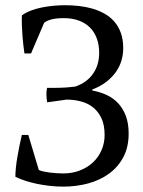

<svg xmlns="http://www.w3.org/2000/svg" viewBox="-20 -693 541 725"><path d="M219.2 11.7Q192.9 11.7 167.5 8.8Q142.1 5.9 118.7 1Q95.2 -3.9 74.7 -10.7Q54.2 -17.6 38.1 -25.4Q38.1 -40 40 -59.8Q42 -79.6 45.7 -100.8Q49.3 -122.1 53.7 -143.6Q58.1 -165 62.5 -183.6H86.9L126.5 -51.3Q131.8 -48.3 142.3 -45.9Q152.8 -43.5 165.5 -41.7Q178.2 -40 192.1 -39.1Q206.1 -38.1 218.3 -38.1Q252.9 -38.1 281.7 -49.3Q310.5 -60.5 331.3 -80.1Q352.1 -99.6 363.5 -126.2Q375 -152.8 375 -183.6Q375 -221.2 363 -246.6Q351.1 -272 331.3 -287.6Q311.5 -303.2 285.4 -310.1Q259.3 -316.9 231.4 -316.9L158.2 -306.6Q155.8 -319.8 155.3 -333.7Q154.8 -347.7 157.7 -361.3H188Q195.8 -361.3 206.1 -361.6Q216.3 -361.8 226.8 -362.5Q237.3 -363.3 247.3 -364.3Q257.3 -365.2 264.6 -366.2Q308.1 -381.3 331.3 -414.6Q354.5 -447.8 354.5 -493.7Q354.5 -524.4 345.2 -548.8Q335.9 -573.2 318.6 -590.1Q301.3 -606.9 276.6 -615.7Q252 -624.5 221.2 -624.5Q189.9 -624.5 171.4 -618.9Q152.8 -613.3 146.5 -606.4L97.2 -491.2H72.3Q70.3 -503.9 68.4 -520.8Q66.4 -537.6 64.9 -556.6Q63.5 -575.7 62.7 -595.7Q62 -615.7 62.5 -634.8Q77.1 -645.5 96.9 -653.1Q116.7 -660.6 138.9 -665Q161.1 -669.4 183.8 -671.4Q206.5 -673.3 226.6 -673.3Q252 -673.3 278.1 -670.4Q304.2 -667.5 328.4 -660.6Q352.5 -653.8 374 -641.8Q395.5 -629.9 411.4 -611.8Q427.2 -593.8 436.3 -568.8Q445.3 -543.9 445.3 -510.7Q445.3 -486.8 438.5 -463.9Q431.6 -440.9 417.2 -420.7Q402.8 -400.4 380.9 -383.5Q358.9 -366.7 328.6 -355V-351.1Q356.9 -346.2 382.1 -334.7Q407.2 -323.2 425.8 -303.5Q444.3 -283.7 455.1 -255.4Q465.8 -227.1 465.8 -188.5Q465.8 -137.2 445.6 -99.4Q425.3 -61.5 391.1 -36.9Q356.9 -12.2 312.3 -0.2Q267.6 11.7 219.2 11.7Z"/></svg>

Font: PT Astra Serif
Style: Regular
Weight: 400
Designer: A.Korolkova, I. Chaeva
Foundry: ParaType Ltd
Version: Version 1.002